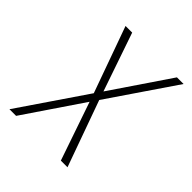

<svg xmlns="http://www.w3.org/2000/svg" viewBox="-200 -868 1001 1001"><g transform="rotate(45 300.0 -367.5)"><path d="M30 0 282 -370 151 -735H200L311 -412L530 -735H579L327 -365L458 0H409L298 -323L79 0Z"/></g></svg>

Font: Iosevka XLt Ex Obl
Style: Regular
Weight: 200
Width: 7
Italic angle: -9°
Monospace: yes
Designer: Belleve Invis
Foundry: Belleve Invis
Version: Version 32.5.0; ttfautohint (v1.8.4)